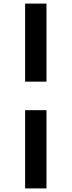

<svg xmlns="http://www.w3.org/2000/svg" viewBox="-20 -857 399 1070"><path d="M120 -837H239V-402H120ZM120 -243H239V193H120Z"/></svg>

Font: BioRhyme
Style: Bold
Weight: 700
Designer: Aoife Mooney
Foundry: Aoife Mooney Type
Version: Version 1.600;gftools[0.9.33]